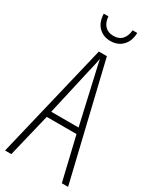

<svg xmlns="http://www.w3.org/2000/svg" viewBox="-227 -969 846 1034"><g transform="rotate(30 196.0 -452.0)"><path d="M353 0 289 -269H104L39 0H0L171 -714H221L392 0ZM215 -596Q209 -622 204.5 -641.5Q200 -661 196 -683Q192 -661 187.5 -641.5Q183 -622 177 -597L111 -305H281ZM300 -904Q299 -854 270.5 -824Q242 -794 195 -794Q152 -794 123 -822Q94 -850 92 -904H121Q123 -868 142.5 -847Q162 -826 196 -826Q231 -826 250 -847.5Q269 -869 271 -904Z"/></g></svg>

Font: Noto Sans Gujarati UI ExtraCondensed ExtraLight
Style: Regular
Weight: 200
Width: 2
Designer: Jelle Bosma - Monotype Design Team, Universal Thirst
Foundry: Monotype Imaging Inc.
Version: Version 2.106; ttfautohint (v1.8.4.7-5d5b)